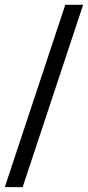

<svg xmlns="http://www.w3.org/2000/svg" viewBox="-30 -773 370 809"><path d="M65.4 15.6H-9.8L245.1 -752.9H320.3Z"/></svg>

Font: Jomolhari
Style: Regular
Weight: 400
Designer: Christopher J. Fynn
Foundry: Christopher  J.  Fynn (Karma Drubgy¸ Tenzin).
Version: Version alpha 0.003c 2006